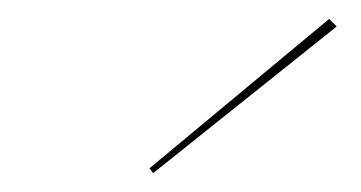

<svg xmlns="http://www.w3.org/2000/svg" viewBox="-20 -719 382 203"><path d="M336 -691 328 -699 138 -541 142 -536Z"/></svg>

Font: Jost* 200 Hairline Italic
Style: Italic
Weight: 100
Italic angle: -10°
Version: Version 3.200; ttfautohint (v0.97) -l 8 -r 50 -G 200 -x 14 -